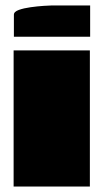

<svg xmlns="http://www.w3.org/2000/svg" viewBox="-20 -685 381 705"><path d="M311 -550H31V-631Q31 -642 49 -648.5Q67 -655 92.5 -658.5Q118 -662 140.5 -663.5Q163 -665 171 -665H311ZM30 -500H310V0H30Z"/></svg>

Font: Gajraj One
Style: Regular
Weight: 400
Designer: Saurabh Sharma
Foundry: Saurabh Sharma
Version: Version 1.000